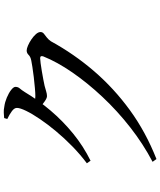

<svg xmlns="http://www.w3.org/2000/svg" viewBox="66 -884 867 1040"><g transform="rotate(-90 500.0 -363.5)"><path d="M144 29Q241 -22 330.5 -92Q420 -162 495.5 -242.5Q571 -323 628 -405.5Q685 -488 715 -563Q721 -580 705 -580Q697 -580 678 -577.5Q659 -575 635.5 -571Q612 -567 590.5 -563Q569 -559 556 -556Q540 -552 526 -547.5Q512 -543 500 -543Q489 -543 472 -555Q455 -567 436 -583L452 -611Q468 -609 479 -607.5Q490 -606 500 -606Q516 -606 544 -608.5Q572 -611 602.5 -614.5Q633 -618 657.5 -622Q682 -626 692 -628Q713 -632 723 -642.5Q733 -653 747 -653Q757 -653 773.5 -646Q790 -639 807 -627.5Q824 -616 835.5 -603Q847 -590 847 -578Q847 -567 837.5 -559.5Q828 -552 817 -543.5Q806 -535 797 -522Q728 -396 635 -288Q542 -180 424 -94Q306 -8 159 50ZM136 -327Q183 -362 227.5 -405.5Q272 -449 309.5 -494Q347 -539 375.5 -581Q404 -623 420 -656Q436 -689 436 -706Q436 -720 418.5 -733Q401 -746 376 -758L381 -775Q394 -776 409.5 -777Q425 -778 444 -774Q467 -771 492 -760.5Q517 -750 533.5 -737Q550 -724 550 -714Q550 -700 541.5 -690.5Q533 -681 521 -662Q478 -590 421.5 -523.5Q365 -457 297 -401.5Q229 -346 150 -307Z"/></g></svg>

Font: Noto Serif JP ExtraLight Medium
Style: Regular
Weight: 500
Version: Version 2.003-H1;hotconv 1.1.1;makeotfexe 2.6.0